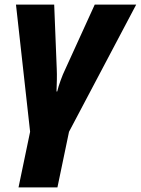

<svg xmlns="http://www.w3.org/2000/svg" viewBox="-20 -569 608 829"><path d="M60 240 110 0 49 -549H214L225 -272Q226 -250 225.5 -223.5Q225 -197 224 -174H227Q232 -195 242 -222.5Q252 -250 260 -266L389 -549H568L278 0L228 240Z"/></svg>

Font: Noto Sans Disp ExtBd
Style: Italic
Weight: 800
Italic angle: -12°
Designer: Monotype Design Team
Foundry: Monotype Imaging Inc.
Version: Version 2.000;GOOG;noto-source:20170915:90ef993387c0